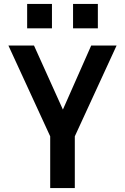

<svg xmlns="http://www.w3.org/2000/svg" viewBox="-20 -963 640 983"><path d="M237 0V-265L23 -730H154L302 -402L447 -730H577L363 -265V0ZM119 -943H246V-818H119ZM354 -943H481V-818H354Z"/></svg>

Font: Tiny
Style: Bold
Weight: 700
Monospace: yes
Designer: Philipp Nurullin, Konstantin Bulenkov
Foundry: JetBrains
Version: Version 2.251; ttfautohint (v1.8.4.7-5d5b)